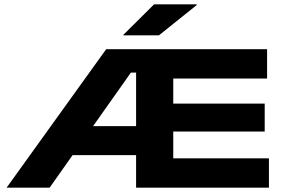

<svg xmlns="http://www.w3.org/2000/svg" viewBox="-20 -866 1315 886"><path d="M10.5 0 470 -639H652L650 -531H584L209 0ZM228.5 -150V-284H614.5V-150ZM609.5 0V-135.5H1221V0ZM608 0V-639H779.5V0ZM697 -259V-388H1201.5V-259ZM609.5 -503.5V-639H1212.5V-503.5ZM691 -846H887.5V-842.5L713.5 -703H549.5V-705.5Z"/></svg>

Font: Anek Latin Expanded
Style: Bold
Weight: 700
Width: 7
Designer: Yesha Goshar
Foundry: Ek Type
Version: Version 1.003